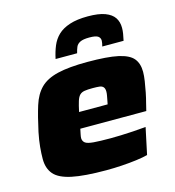

<svg xmlns="http://www.w3.org/2000/svg" viewBox="-109 -821 840 922"><g transform="rotate(-15 310.5 -360.5)"><path d="M307 8Q198 8 136.5 -5Q75 -18 50 -47Q25 -76 25 -123Q25 -150 28 -182.5Q31 -215 39 -254Q55 -328 71 -379Q87 -430 117.5 -460.5Q148 -491 204 -504.5Q260 -518 353 -518Q451 -518 504 -506.5Q557 -495 578 -470Q599 -445 599 -403Q599 -384 595 -357.5Q591 -331 585.5 -303.5Q580 -276 574 -254L565 -217H237Q234 -202 231.5 -190.5Q229 -179 229 -171Q230 -156 241 -148Q252 -140 282 -137.5Q312 -135 367 -135Q389 -135 417.5 -136Q446 -137 478.5 -139Q511 -141 542 -144L514 -12Q492 -6 457.5 -1.5Q423 3 384 5.5Q345 8 307 8ZM252 -296H394L397 -311Q400 -327 402 -337.5Q404 -348 404 -357Q404 -372 397.5 -379.5Q391 -387 378.5 -388.5Q366 -390 344 -390Q319 -390 304 -387.5Q289 -385 280 -376Q271 -367 265 -348Q259 -329 252 -296ZM209 -571Q216 -605 228 -634Q240 -663 262 -684Q284 -705 320.5 -717Q357 -729 411 -729Q465 -729 496.5 -717Q528 -705 542 -684Q556 -663 556 -633Q556 -619 553.5 -604Q551 -589 547 -571H441Q443 -579 444.5 -586Q446 -593 446 -599Q446 -613 435 -621Q424 -629 392 -629Q361 -629 346 -621.5Q331 -614 325.5 -601Q320 -588 316 -571Z"/></g></svg>

Font: Saira Expanded ExtraBold
Style: Italic
Weight: 800
Width: 7
Italic angle: -12°
Designer: Hector Gatti with collaboration of the Omnibus-Type team
Foundry: Omnibus-Type
Version: Version 1.101